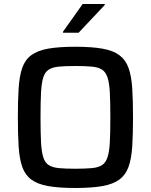

<svg xmlns="http://www.w3.org/2000/svg" viewBox="-20 -929 752 957"><path d="M355 8Q273 8 220 -1.5Q167 -11 136 -34Q105 -57 91 -97Q77 -137 73 -197.5Q69 -258 69 -344Q69 -430 73 -490.5Q77 -551 91 -591Q105 -631 136 -654Q167 -677 220 -686.5Q273 -696 355 -696Q437 -696 490.5 -686.5Q544 -677 575 -654Q606 -631 620.5 -591Q635 -551 639 -490.5Q643 -430 643 -344Q643 -258 639 -197.5Q635 -137 620.5 -97Q606 -57 575 -34Q544 -11 490.5 -1.5Q437 8 355 8ZM355 -88Q405 -88 437.5 -91Q470 -94 488.5 -106Q507 -118 516 -145.5Q525 -173 527.5 -220.5Q530 -268 530 -344Q530 -420 527.5 -467.5Q525 -515 516 -542.5Q507 -570 488.5 -582Q470 -594 437.5 -597Q405 -600 355 -600Q306 -600 274 -597Q242 -594 223 -582Q204 -570 195.5 -542.5Q187 -515 184.5 -467.5Q182 -420 182 -344Q182 -268 184.5 -220.5Q187 -173 195.5 -145.5Q204 -118 223 -106Q242 -94 274 -91Q306 -88 355 -88ZM294 -766V-771L392 -909H502V-904L372 -766Z"/></svg>

Font: Saira Thin Medium
Style: Regular
Weight: 500
Version: Version 1.101